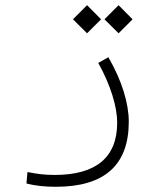

<svg xmlns="http://www.w3.org/2000/svg" viewBox="-20 -505 626 744"><path d="M196.3 218.8C386.2 218.8 479 133.8 479 -33.2C479 -105 452.1 -193.4 399.9 -283.2L360.8 -261.2C409.7 -173.3 434.1 -89.4 434.1 -29.8C434.1 106 351.1 172.9 191.9 172.9C147.9 172.9 122.6 168.5 86.4 161.6L82.5 206.1C116.2 214.8 153.8 218.8 196.3 218.8ZM317.4 -376 371.6 -430.2 317.4 -484.9 262.7 -430.2ZM439.5 -376 493.7 -430.2 439.5 -484.9 384.8 -430.2Z"/></svg>

Font: Cascadia Mono PL ExtraLight
Style: Regular
Weight: 200
Monospace: yes
Designer: Aaron Bell
Foundry: Saja Typeworks
Version: Version 2404.023